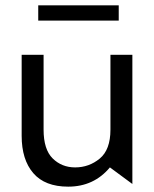

<svg xmlns="http://www.w3.org/2000/svg" viewBox="-20 -688 575 718"><path d="M235 10Q331 10 391 -62L475 0V-483H393V-203Q393 -128 353 -95Q313 -62 261 -62Q211 -62 177 -95.5Q143 -129 143 -203V-483H61V-180Q61 -91 104.5 -40.5Q148 10 235 10ZM424 -668H123V-611H424Z"/></svg>

Font: Geom Light
Style: Regular
Weight: 300
Version: Version 1.102